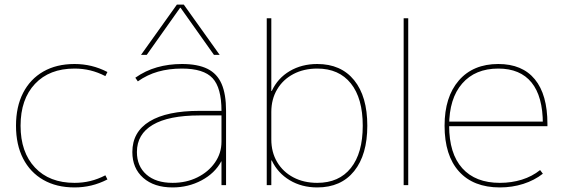

<svg xmlns="http://www.w3.org/2000/svg" viewBox="-20 -810 2463 840"><path d="M306 10Q227 10 169.5 -23Q112 -56 81 -116.5Q50 -177 50 -260Q50 -343 81 -403.5Q112 -464 169.5 -497Q227 -530 306 -530Q344 -530 379.5 -521.5Q415 -513 450 -495L441 -477Q408 -494 375 -502Q342 -510 306 -510Q196 -510 133 -443Q70 -376 70 -260Q70 -144 133 -77Q196 -10 306 -10Q342 -10 375 -18Q408 -26 441 -43L450 -25Q415 -7 379.5 1.5Q344 10 306 10Z M735 10Q654 10 606.5 -32Q559 -74 559 -145Q559 -233 634.5 -279Q710 -325 853 -325H949Q949 -426 910 -468Q871 -510 776 -510Q719 -510 671.5 -496.5Q624 -483 583 -454L572 -470Q616 -501 667 -515.5Q718 -530 776 -530Q845 -530 887.5 -509Q930 -488 949.5 -443Q969 -398 969 -325V0H949V-104H948Q920 -52 862 -21Q804 10 735 10ZM735 -10Q795 -10 843.5 -34Q892 -58 920.5 -99Q949 -140 949 -190V-305H853Q718 -305 648.5 -264Q579 -223 579 -145Q579 -83 620.5 -46.5Q662 -10 735 -10ZM597 -570 754 -790H784L941 -570H916L770 -776H768L622 -570Z M1368 10Q1300 10 1247.5 -21.5Q1195 -53 1169 -108H1167V0H1147V-730H1167V-412H1169Q1195 -468 1247.5 -499Q1300 -530 1368 -530Q1472 -530 1529.5 -459Q1587 -388 1587 -260Q1587 -133 1529.5 -61.5Q1472 10 1368 10ZM1368 -10Q1463 -10 1515 -75Q1567 -140 1567 -260Q1567 -380 1515 -445Q1463 -510 1368 -510Q1309 -510 1263.5 -486Q1218 -462 1192.5 -419Q1167 -376 1167 -320V-200Q1167 -144 1192.5 -101Q1218 -58 1263.5 -34Q1309 -10 1368 -10Z M1746 0V-730H1766V0Z M2167 10Q2051 10 1988 -60Q1925 -130 1925 -260Q1925 -386 1987.5 -458Q2050 -530 2160 -530Q2265 -530 2320 -463Q2375 -396 2375 -268Q2375 -264 2375 -263Q2375 -262 2375 -258H1935V-278H2365L2355 -268Q2355 -388 2305.5 -449Q2256 -510 2160 -510Q2059 -510 2002 -444.5Q1945 -379 1945 -260Q1945 -138 2002.5 -74Q2060 -10 2167 -10Q2218 -10 2263 -24Q2308 -38 2343 -66L2355 -50Q2318 -21 2269.5 -5.5Q2221 10 2167 10Z"/></svg>

Font: M PLUS 2 Thin
Style: Regular
Weight: 100
Designer: Coji Morishita
Foundry: UNDERFOREST DESIGN
Version: Version 1.001